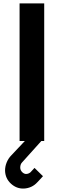

<svg xmlns="http://www.w3.org/2000/svg" viewBox="-20 -830 375 1130"><path d="M240.2 -810.1V0H223.1L108.9 127Q99.1 137.7 99.1 157.2Q99.6 172.4 111.1 183.6Q122.6 194.8 136.2 193.8Q149.4 192.4 159.2 184.1Q159.2 183.6 183.1 158.2L232.9 207Q224.6 215.8 215.6 225.8Q206.5 235.8 200.2 242.2Q168.5 277.3 120.1 279.8Q77.6 281.2 44.7 251.2Q11.7 221.2 9.8 175.8Q9.3 150.4 19.3 126Q29.3 101.6 46.9 84L126 0H95.2V-810.1Z"/></svg>

Font: Sinkin Sans 600 SemiBold
Style: Regular
Weight: 600
Designer: Keith Bates
Foundry: K-Type
Version: Sinkin Sans (version 1.0)  by Keith Bates   •   © 2014   www